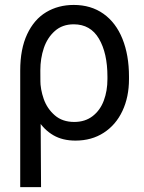

<svg xmlns="http://www.w3.org/2000/svg" viewBox="-20 -557 582 774"><path d="M277.3 -537.1Q346.7 -537.1 397 -501.5Q447.3 -465.8 473.6 -400.4Q500 -335 500 -248V-238.3Q500 -166 473.6 -109.9Q447.3 -53.7 398.4 -22Q349.6 9.8 284.2 9.8Q232.4 9.8 195.3 -11.7Q158.2 -33.2 133.8 -71.8Q109.4 -110.4 88.9 -168.9L142.6 -234.4Q142.6 -197.3 156.2 -158.2Q169.9 -119.1 200.7 -92.3Q231.4 -65.4 279.3 -65.4Q323.2 -65.4 353.5 -88.9Q383.8 -112.3 398.4 -151.4Q413.1 -190.4 413.1 -238.3V-248Q413.1 -342.8 378.9 -400.9Q344.7 -459 277.3 -459Q231.4 -459 201.2 -432.1Q170.9 -405.3 156.7 -363.3Q142.6 -321.3 142.6 -273.4L145.5 197.3H61.5V-272.5Q61.5 -359.4 89.4 -418.9Q117.2 -478.5 166 -507.8Q214.8 -537.1 277.3 -537.1Z"/></svg>

Font: WEMIX Pretendard Variable
Style: Regular
Weight: 400
Designer: Base glyphs from Inter by Rasmus Andersson; Hangeul glyphs from Noto Sans CJK(Source Han Sans) by Jang Soo-young and Kan
Foundry: Kil Hyung-jin
Version: Version 1.000;Glyphs 3.2 (3208)